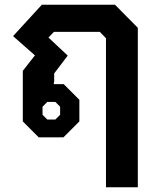

<svg xmlns="http://www.w3.org/2000/svg" viewBox="-20 -578 665 808"><path d="M426 -417 400 -444H207L184 -420L265 -344L208 -269V-236L206 -224H248L314 -158V-67L247 0H143L76 -67V-280L127 -345L35 -426L156 -558H464L560 -461V210H426ZM213 -75 233 -95V-129L213 -149H179L159 -129V-95L179 -75Z"/></svg>

Font: Chakra Petch
Style: Bold
Weight: 700
Designer: Katatrad Aksorn Co.,Ltd.
Foundry: Cadson Demak Co.,Ltd.
Version: Version 1.000; ttfautohint (v1.6)